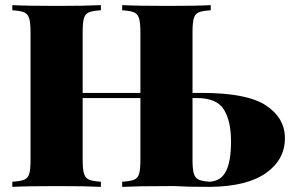

<svg xmlns="http://www.w3.org/2000/svg" viewBox="-20 -728 1146 748"><path d="M801 0H800H790Q705 0 661 -3H633Q518 -3 456 0V-20Q488 -22 502.5 -28Q517 -34 522 -51Q527 -68 527 -106V-346H302V-106Q302 -68 307.5 -51Q313 -34 327 -28Q341 -22 373 -20V0Q315 -3 206 -3Q85 -3 28 0V-20Q60 -22 74.5 -28Q89 -34 94 -51Q99 -68 99 -106V-602Q99 -640 93.5 -657Q88 -674 74 -680Q60 -686 28 -688V-708Q85 -705 206 -705Q314 -705 373 -708V-688Q341 -686 326.5 -680Q312 -674 307 -657Q302 -640 302 -602V-366H527V-602Q527 -640 521.5 -657Q516 -674 502 -680Q488 -686 456 -688V-708Q518 -705 633 -705Q747 -705 801 -708V-688Q769 -686 754.5 -680Q740 -674 735 -657Q730 -640 730 -602V-366H767Q943 -366 1016.5 -317Q1090 -268 1090 -190Q1090 -106 1016.5 -54Q943 -2 801 0ZM880 -177Q880 -257 852 -301.5Q824 -346 747 -346H730V-106Q730 -69 735 -52Q740 -35 753.5 -28.5Q767 -22 797 -20Q842 -23 861 -62Q880 -101 880 -177Z"/></svg>

Font: Playfair Display SC Black
Style: Regular
Weight: 900
Designer: Claus Eggers Sørensen
Foundry: Claus Eggers Sørensen
Version: Version 1.200; ttfautohint (v1.6)